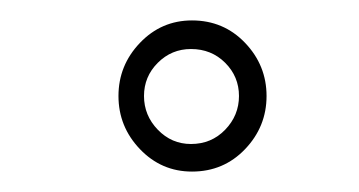

<svg xmlns="http://www.w3.org/2000/svg" viewBox="-20 -526 352 188"><path d="M168 -358Q138 -358 117 -380Q96 -402 96 -432Q96 -462 117 -484Q138 -506 168 -506Q199 -506 220 -484Q241 -462 241 -432Q241 -402 220 -380Q199 -358 168 -358ZM167 -385Q187 -385 200.5 -399Q214 -413 214 -432Q214 -451 200.5 -464.5Q187 -478 167 -478Q148 -478 134.5 -464.5Q121 -451 121 -432Q121 -413 134.5 -399Q148 -385 167 -385Z"/></svg>

Font: Mea Culpa
Style: Regular
Weight: 400
Designer: Robert E. Leuschke
Foundry: Robert E. Leuschke
Version: Version 1.010; ttfautohint (v1.8.3)